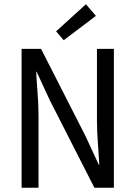

<svg xmlns="http://www.w3.org/2000/svg" viewBox="-20 -887 640 907"><path d="M82 0H162V-343C162 -411 154 -481 151 -548H153L216 -412L426 0H518V-656H438V-316C438 -247 446 -173 449 -108H447L384 -244L174 -656H82ZM281 -697 433 -812 386 -867 245 -739Z"/></svg>

Font: Hasklig
Style: Regular
Weight: 400
Monospace: yes
Designer: Paul D. Hunt, Teo Tuominen
Foundry: Adobe Systems Incorporated
Version: Version 2.030;PS 1.0;hotconv 16.6.51;makeotf.lib2.5.65220